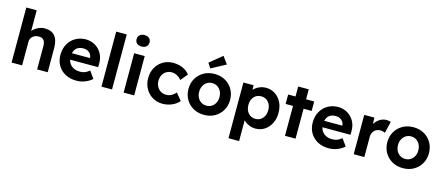

<svg xmlns="http://www.w3.org/2000/svg" viewBox="-60 -1535 5770 2494"><g transform="rotate(15 2825.0 -288.5)"><path d="M71 0V-740H211V-461Q239 -496 283 -518Q327 -540 375 -540Q557 -540 557 -324V0H415V-313Q415 -422 324 -418Q276 -418 244.5 -389Q213 -360 213 -318V0Z M944 10Q858 10 793.5 -25Q729 -60 693.5 -121Q658 -182 658 -261Q658 -343 692.5 -406Q727 -469 788 -504.5Q849 -540 927 -541Q999 -540 1055.5 -506Q1112 -472 1144 -412.5Q1176 -353 1174 -277L1173 -233H796Q808 -179 850.5 -147Q893 -115 959 -115Q994 -115 1023 -126Q1052 -137 1085 -164L1153 -69Q1109 -30 1054 -10Q999 10 944 10ZM929 -419Q819 -419 797 -320H1040V-324Q1037 -365 1005.5 -392Q974 -419 929 -419Z M1280 0V-740H1422V0Z M1648 -638Q1607 -638 1584 -658Q1561 -678 1561 -715Q1561 -749 1584.5 -770.5Q1608 -792 1648 -792Q1689 -792 1712 -771.5Q1735 -751 1735 -715Q1735 -680 1711.5 -659Q1688 -638 1648 -638ZM1578 0V-529H1720V0Z M2102 10Q2026 10 1966 -26Q1906 -62 1871.5 -124Q1837 -186 1837 -265Q1837 -344 1871.5 -406Q1906 -468 1966 -504Q2026 -540 2102 -540Q2173 -540 2232 -514Q2291 -488 2324 -442L2246 -348Q2225 -377 2189.5 -396.5Q2154 -416 2115 -416Q2074 -416 2042.5 -396.5Q2011 -377 1993 -343Q1975 -309 1975 -265Q1975 -223 1993.5 -188.5Q2012 -154 2044 -134.5Q2076 -115 2116 -115Q2155 -115 2187.5 -132Q2220 -149 2246 -180L2323 -86Q2289 -43 2229 -16.5Q2169 10 2102 10Z M2660 10Q2579 10 2515.5 -25.5Q2452 -61 2415.5 -123.5Q2379 -186 2379 -265Q2379 -344 2415.5 -406.5Q2452 -469 2515.5 -504.5Q2579 -540 2660 -540Q2740 -540 2803 -504.5Q2866 -469 2902.5 -406.5Q2939 -344 2939 -265Q2939 -186 2902.5 -123.5Q2866 -61 2803 -25.5Q2740 10 2660 10ZM2660 -114Q2700 -114 2730.5 -133.5Q2761 -153 2778.5 -187Q2796 -221 2796 -265Q2796 -331 2757.5 -374Q2719 -417 2660 -417Q2620 -417 2589 -397Q2558 -377 2540.5 -343Q2523 -309 2523 -265Q2523 -221 2540.5 -187Q2558 -153 2589 -133.5Q2620 -114 2660 -114ZM2584 -594 2541 -660 2708 -797 2779 -699Z M3047 220V-529H3184L3186 -466Q3212 -498 3256.5 -518.5Q3301 -539 3351 -539Q3420 -539 3474 -503.5Q3528 -468 3559 -406.5Q3590 -345 3590 -265Q3590 -186 3559 -124Q3528 -62 3474 -26.5Q3420 9 3351 9Q3304 9 3261 -10Q3218 -29 3190 -59V220ZM3319 -113Q3378 -113 3415 -155.5Q3452 -198 3452 -265Q3452 -332 3415 -374Q3378 -416 3319 -416Q3259 -416 3222 -374.5Q3185 -333 3185 -265Q3185 -198 3222 -155.5Q3259 -113 3319 -113Z M3748 0V-402H3649V-529H3748V-663H3890V-529H3999V-402H3890V0Z M4337 10Q4251 10 4186.5 -25Q4122 -60 4086.5 -121Q4051 -182 4051 -261Q4051 -343 4085.5 -406Q4120 -469 4181 -504.5Q4242 -540 4320 -541Q4392 -540 4448.5 -506Q4505 -472 4537 -412.5Q4569 -353 4567 -277L4566 -233H4189Q4201 -179 4243.5 -147Q4286 -115 4352 -115Q4387 -115 4416 -126Q4445 -137 4478 -164L4546 -69Q4502 -30 4447 -10Q4392 10 4337 10ZM4322 -419Q4212 -419 4190 -320H4433V-324Q4430 -365 4398.5 -392Q4367 -419 4322 -419Z M4672 0V-529H4809L4811 -443Q4837 -486 4879 -513Q4921 -540 4969 -540Q4986 -540 5002 -537Q5018 -534 5029 -530L4991 -374Q4980 -380 4962.5 -384.5Q4945 -389 4927 -389Q4879 -389 4847 -356.5Q4815 -324 4815 -274V0Z M5334 10Q5253 10 5189.5 -25.5Q5126 -61 5089.5 -123.5Q5053 -186 5053 -265Q5053 -344 5089.5 -406.5Q5126 -469 5189.5 -504.5Q5253 -540 5334 -540Q5414 -540 5477 -504.5Q5540 -469 5576.5 -406.5Q5613 -344 5613 -265Q5613 -186 5576.5 -123.5Q5540 -61 5477 -25.5Q5414 10 5334 10ZM5334 -114Q5374 -114 5404.5 -133.5Q5435 -153 5452.5 -187Q5470 -221 5470 -265Q5470 -331 5431.5 -374Q5393 -417 5334 -417Q5294 -417 5263 -397Q5232 -377 5214.5 -343Q5197 -309 5197 -265Q5197 -221 5214.5 -187Q5232 -153 5263 -133.5Q5294 -114 5334 -114Z"/></g></svg>

Font: Lexend Deca SemiBold
Style: Regular
Weight: 600
Designer: Bonnie Shaver-Troup, Thomas Jockin
Foundry: Lexend
Version: Version 1.008; ttfautohint (v1.8.4.7-5d5b)